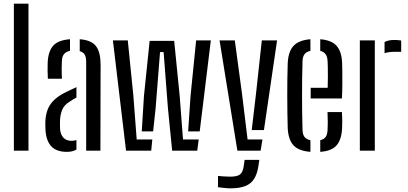

<svg xmlns="http://www.w3.org/2000/svg" viewBox="-20 -820 2219 1045"><path d="M55.5 0V-800H135V0Z M227.5 -111.5Q227 -124 226.8 -136.2Q226.5 -148.5 227 -161.5Q229 -197.5 240.2 -225.8Q251.5 -254 276.5 -277.5Q301.5 -301 345 -321.5Q357 -327.5 369.8 -333.5Q382.5 -339.5 396 -345.5V-289Q388 -285 379.2 -279.8Q370.5 -274.5 361 -268Q328.5 -249 317.8 -220.5Q307 -192 306.5 -160.5Q306.5 -147 306.5 -136.8Q306.5 -126.5 307 -116.5Q309.5 -87 325.5 -70.2Q341.5 -53.5 369.5 -53.5Q384.5 -53.5 396 -58V-6Q375.5 6.5 344 6.5Q288.5 6.5 260.2 -22.5Q232 -51.5 227.5 -111.5ZM240.5 -391.5Q239 -413 239 -435.5Q239 -458 239.5 -478.5Q242 -539.5 268.8 -570.5Q295.5 -601.5 361 -606.5V-543.5Q341 -539.5 329.5 -526.8Q318 -514 317 -489Q316 -474.5 315.8 -455.2Q315.5 -436 316 -418.5Q316.5 -401 317 -391.5ZM449 0V-483.5Q449 -508.5 441 -522.5Q433 -536.5 414 -541.5V-606.5Q478.5 -601.5 503 -568.2Q527.5 -535 527.5 -468L526.5 0Z M917 0 894 -231 870.5 -536.5H851L827 -231L813.5 -105H751.5L763.5 -297.5L794.5 -597.5H928L958 -297.5L976 -61H1061.5L1053.5 0ZM666 0 594.5 -600H675.5L706 -297.5L724 -61H809L803 0ZM1004 -105 1017 -297.5 1047.5 -600H1127.5L1067 -105Z M1272 0 1175 -600H1258L1297 -311L1327.5 -61H1408.5L1398.5 0ZM1234 205Q1220 205 1201 203Q1182 201 1166.5 199V137.5Q1179.5 139 1197.8 140.2Q1216 141.5 1232.5 141.5Q1270.5 141.5 1285.8 130Q1301 118.5 1306 87.5L1311.5 50H1391.5L1386 86.5Q1379.5 127 1363.2 153.2Q1347 179.5 1316 192.2Q1285 205 1234 205ZM1350 -112 1373.5 -311 1405 -600H1488L1416.5 -112Z M1546 -123Q1545 -159 1544.2 -203.8Q1543.5 -248.5 1543.5 -296.5Q1543.5 -344.5 1544 -390.8Q1544.5 -437 1546 -476Q1549 -540 1578 -570.8Q1607 -601.5 1669.5 -606.5V-543Q1646.5 -538.5 1636.8 -524.2Q1627 -510 1626.5 -486Q1625 -440 1624.5 -394.2Q1624 -348.5 1624 -302.8Q1624 -257 1624.5 -210.2Q1625 -163.5 1626.5 -115Q1627 -88 1637.5 -74.5Q1648 -61 1669.5 -57V6.5Q1605.5 1.5 1577.2 -29.2Q1549 -60 1546 -123ZM1723 6.5V-57Q1743.5 -61.5 1752.8 -75.2Q1762 -89 1763 -115.5Q1764 -130.5 1764 -156Q1764 -181.5 1762.5 -210H1841Q1842.5 -193 1842.8 -166Q1843 -139 1842 -123Q1839 -60 1812 -29Q1785 2 1723 6.5ZM1671 -284V-342H1763.5Q1764.5 -371 1764.5 -400.8Q1764.5 -430.5 1764.2 -453.5Q1764 -476.5 1763 -486Q1762 -512 1752 -525.2Q1742 -538.5 1723 -543V-606.5Q1784.5 -601.5 1812 -570.5Q1839.5 -539.5 1842 -478.5Q1842.5 -467.5 1843 -435Q1843.5 -402.5 1843.2 -361.8Q1843 -321 1841 -284Z M1938.5 0V-600H2020V0ZM2073 -530.5V-591.5Q2094 -602.5 2126 -602.5Q2135.5 -602.5 2144.8 -601.8Q2154 -601 2163.5 -599.5V-538H2127Q2094.5 -538 2073 -530.5Z"/></svg>

Font: Big Shoulders Stencil Text Thin
Style: Regular
Weight: 400
Version: Version 2.001